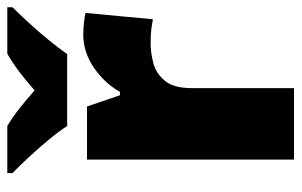

<svg xmlns="http://www.w3.org/2000/svg" viewBox="-166 -732 806 513"><g transform="rotate(-90 236.5 -476.0)"><path d="M400 -656Q416 -656 433 -654Q450 -652 458 -650L441 -470Q431 -472 416.5 -474Q402 -476 376 -476Q352 -476 324.5 -469Q297 -462 277 -438.5Q257 -415 257 -365V-93H66V-646H208L238 -558H247Q270 -599 311.5 -627.5Q353 -656 400 -656ZM156 -699Q141 -722 118.5 -749Q96 -776 72.5 -801.5Q49 -827 30 -845V-859H156Q182 -843 203.5 -826Q225 -809 251 -786Q277 -809 300 -826.5Q323 -844 349 -859H473V-845Q456 -828 432.5 -802.5Q409 -777 386.5 -749.5Q364 -722 348 -699Z"/></g></svg>

Font: Noto Sans Kannada UI Black
Style: Regular
Weight: 900
Designer: Jelle Bosma - Monotype Design Team
Foundry: Monotype Imaging Inc.
Version: Version 2.005; ttfautohint (v1.8.4.7-5d5b)